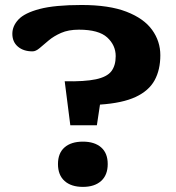

<svg xmlns="http://www.w3.org/2000/svg" viewBox="-20 -739 707 770"><path d="M307 -719Q417.5 -719 487.2 -692Q557 -665 590 -619.2Q623 -573.5 623 -517.5Q623 -459 600 -417Q577 -375 524 -350.2Q471 -325.5 381 -319.5L368.5 -236.5H262L239.5 -413Q320 -411.5 364.5 -421Q409 -430.5 426.5 -453.2Q444 -476 444 -514Q444 -557.5 410 -588.8Q376 -620 296.5 -620Q254.5 -620 225 -607Q195.5 -594 174.8 -576.5Q154 -559 138.8 -546Q123.5 -533 110.5 -533Q74 -533 51.8 -552Q29.5 -571 29.5 -603.5Q29.5 -634.5 54 -660.8Q78.5 -687 139 -703Q199.5 -719 307 -719ZM312.5 -171Q359 -171 385.5 -148Q412 -125 412 -81Q412 -37 385.5 -13.2Q359 10.5 312.5 10.5Q265.5 10.5 239 -13.2Q212.5 -37 212.5 -81Q212.5 -125 239 -148Q265.5 -171 312.5 -171Z"/></svg>

Font: Newsreader 6pt SemiBold
Style: Regular
Weight: 600
Designer: Hugues Gentile
Foundry: Production Type
Version: Version 1.003; ttfautohint (v1.8.3)